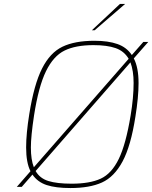

<svg xmlns="http://www.w3.org/2000/svg" viewBox="-20 -944 769 970"><path d="M656 -649Q680 -603 680 -524Q680 -453 664 -354Q641 -206 599 -128Q557 -50 495 -22Q433 6 336 6Q262 6 216 -9Q170 -24 144 -62L90 0H65L134 -79Q112 -122 112 -199Q112 -269 128 -368Q152 -518 192.5 -598Q233 -678 295.5 -708Q358 -738 457 -738Q527 -738 573.5 -721.5Q620 -705 646 -666L704 -732H729ZM151 -99 630 -647Q607 -686 564 -701Q521 -716 452 -716Q362 -716 306 -688.5Q250 -661 212.5 -584.5Q175 -508 152 -361Q136 -255 136 -199Q136 -137 151 -99ZM639 -629 160 -80Q181 -43 224.5 -29.5Q268 -16 342 -16Q434 -16 489 -41.5Q544 -67 580 -141Q616 -215 640 -361Q655 -451 655 -525Q655 -586 639 -629ZM586 -924H612L458 -791H444Z"/></svg>

Font: Exo Thin
Style: Italic
Weight: 250
Italic angle: -9°
Designer: Natanael Gama
Foundry: Natanael Gama
Version: Version 1.500; ttfautohint (v1.6)